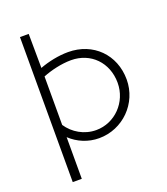

<svg xmlns="http://www.w3.org/2000/svg" viewBox="-164 -844 1006 1157"><g transform="rotate(-20 339.0 -265.0)"><path d="M101 200H159V-67.1C207.1 -21.7 271.4 6 342 6C494.4 6 618 -117.6 618 -270C618 -430.1 502.1 -546 342 -546C280.2 -546 213.9 -531.9 158.7 -511.1L157 -730H101ZM159 -456.3C209.9 -476.8 279.5 -494 342 -494C468.4 -494 560 -399.9 560 -270C560 -146.4 462.3 -46 342 -46C265.3 -46 197.9 -86.7 159 -145.4Z"/></g></svg>

Font: Resamitz
Style: Regular
Weight: 500
Designer: gluk
Foundry: gluk
Version: Version 0.047